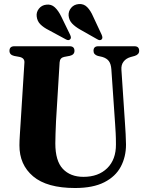

<svg xmlns="http://www.w3.org/2000/svg" viewBox="-20 -932 727 963"><path d="M557.5 -308.5 538.5 -584.5Q536.5 -611.5 525.8 -625.8Q515 -640 493 -646.5L471 -651.5Q449 -658 449 -677Q449 -700 472.5 -700H654.5Q678 -700 678 -677Q678 -658.5 655.5 -651.5L635.5 -646Q612.5 -639.5 599.8 -623Q587 -606.5 589 -581.5L607 -311.5Q609 -285 610.2 -259.5Q611.5 -234 612 -207Q612 -145.5 585.8 -96Q559.5 -46.5 503 -17.8Q446.5 11 356.5 11Q215.5 11 146.2 -47.5Q77 -106 77.5 -203.5Q77.5 -224 79.8 -259.8Q82 -295.5 84 -325L102.5 -619Q103.5 -641 78 -646.5L51 -651.5Q27.5 -657 27.5 -677Q27.5 -700 52 -700H329.5Q353.5 -700 353.5 -677Q353.5 -657.5 330.5 -652L301.5 -646.5Q280.5 -642 279 -619L261 -324Q259 -290 258.5 -261.5Q258 -233 257.5 -212.5Q257.5 -125 295.2 -85Q333 -45 398.5 -45Q473.5 -45 517.8 -88.5Q562 -132 561.5 -207.5Q561.5 -241 560.2 -264Q559 -287 557.5 -308.5ZM447.5 -848.5 490 -757.5Q493 -750.5 493.5 -744.8Q494 -739 490 -734.5Q481.5 -726.5 468 -735L382.5 -783.5Q357.5 -797.5 341.8 -814Q326 -830.5 324 -854.5Q323 -876 337 -892.8Q351 -909.5 374.5 -911.5Q399.5 -914 417 -896.5Q434.5 -879 447.5 -848.5ZM287.5 -848.5 331.5 -758Q334.5 -751.5 335.5 -745.8Q336.5 -740 332.5 -735.5Q324.5 -726.5 310.5 -734.5L224.5 -781Q198.5 -794 182.5 -810Q166.5 -826 164 -850Q161.5 -871 175.2 -888.5Q189 -906 212 -908.5Q237 -912 255 -895.2Q273 -878.5 287.5 -848.5Z"/></svg>

Font: Fraunces 144pt S050
Style: Bold
Weight: 700
Version: Version 1.000; ttfautohint (v1.8.3)